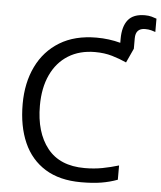

<svg xmlns="http://www.w3.org/2000/svg" viewBox="-58 -908 812 969"><g transform="rotate(5 348.0 -424.0)"><path d="M637.2 -857.9Q655.8 -857.9 671.1 -853.8Q686.5 -849.6 696.3 -845.7V-778.3Q689.5 -781.2 675.3 -784.9Q661.1 -788.6 644 -788.6Q595.7 -788.6 595.7 -737.3V-684.6L562.5 -612.3Q528.3 -627.9 489.3 -639.4Q450.2 -650.9 402.8 -650.9Q324.2 -650.9 267.1 -615.2Q210 -579.6 179.2 -513.7Q148.4 -447.8 148.4 -357.4Q148.4 -222.2 211.4 -142.6Q274.4 -63 400.4 -63Q448.2 -63 490.5 -71Q532.7 -79.1 572.8 -91.3V-19Q533.7 -4.4 490.7 2.7Q447.8 9.8 388.7 9.8Q279.8 9.8 206.8 -35.4Q133.8 -80.6 97.4 -163.1Q61 -245.6 61 -357.9Q61 -465.8 101.1 -548.3Q141.1 -630.9 217.5 -677.5Q293.9 -724.1 403.8 -724.1Q466.8 -724.1 524.9 -708.5V-728.5Q524.9 -791 551.5 -824.5Q578.1 -857.9 637.2 -857.9Z"/></g></svg>

Font: Open Sans
Style: Regular
Weight: 400
Designer: Monotype Design Team
Foundry: Monotype Imaging Inc.
Version: Version 3.000; ttfautohint (v1.8.4)